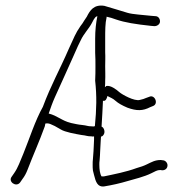

<svg xmlns="http://www.w3.org/2000/svg" viewBox="-20 -660 649 690"><path d="M22 -25C8 -7 38 14 52 -4L61 -17C68 -26 74 -37 79 -50C98 -100 122 -153 141 -206L143 -216H144C156 -219 167 -211 177 -207L198 -195C214 -185 250 -179 272 -175C292 -173 292 -170 308 -170C313 -169 316 -169 318 -170V-158C317 -142 317 -128 316 -116L314 -89C313 -82 313 -75 313 -68C313 -61 313 -54 314 -47L318 -31C324 -6 331 13 354 10C384 5 411 -1 441 -10C462 -16 499 -25 523 -37C538 -44 544 -49 556 -49L563 -48C574 -48 582 -55 582 -66C582 -75 574 -84 565 -84L558 -85C537 -85 526 -78 507 -69C497 -64 485 -60 471 -56C433 -42 391 -34 353 -26H345C339 -35 337 -52 337 -68C337 -73 337 -79 338 -84C340 -105 340 -129 342 -155L343 -169C345 -169 349 -171 351 -174C360 -184 354 -202 345 -205C347 -234 349 -276 350 -298C359 -295 364 -305 366 -315C377 -309 385 -307 396 -297C405 -289 419 -281 438 -273C471 -261 493 -261 520 -275L530 -279C551 -287 536 -322 516 -312L505 -308C499 -305 492 -303 483 -301C463 -295 418 -321 410 -328C397 -339 378 -354 362 -351C360 -350 360 -348 357 -347C358 -354 358 -362 358 -370C359 -388 358 -405 358 -422C358 -439 359 -455 358 -472V-521C358 -549 358 -577 363 -597V-600C373 -598 387 -594 397 -590C429 -579 467 -573 523 -567L535 -566C545 -566 555 -573 555 -583C555 -594 548 -602 538 -602L525 -603C491 -607 458 -608 438 -614C411 -622 383 -631 355 -639C317 -645 303 -622 292 -600L282 -585C279 -580 275 -573 269 -566C251 -540 246 -525 227 -484C195 -410 163 -354 134 -276C106 -226 86 -162 64 -108C52 -80 45 -58 31 -38ZM155 -252C162 -272 168 -290 177 -310C203 -366 219 -404 246 -463C257 -488 265 -506 270 -515C281 -539 299 -556 310 -577C313 -583 320 -598 327 -601C328 -601 329 -601 330 -602C325 -579 322 -551 322 -521V-471C323 -454 323 -438 323 -422C323 -406 323 -388 322 -370C328 -315 327 -268 321 -207C320 -206 319 -206 318 -206C316 -205 314 -206 309 -206C294 -206 294 -209 274 -211C262 -212 249 -215 235 -218C202 -226 187 -244 155 -252Z"/></svg>

Font: Stray Cat
Style: SuCn
Weight: 400
Version: Version 1.0